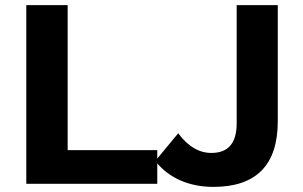

<svg xmlns="http://www.w3.org/2000/svg" viewBox="-20 -720 1185 752"><path d="M83 -700H245V-132H596V-99L678 -198Q735 -121 808 -121Q907 -121 907 -237V-700H1068V-246Q1068 -116 1004.5 -52Q941 12 816 12Q744 12 685 -14Q632 -38 596 -80V0H83Z"/></svg>

Font: CMG Sans
Style: Bold
Weight: 700
Designer: Julieta Ulanovsky
Foundry: Julieta Ulanovsky
Version: Version 7.200